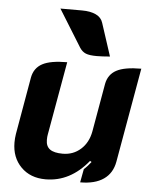

<svg xmlns="http://www.w3.org/2000/svg" viewBox="-53 -785 669 839"><g transform="rotate(5 281.5 -365.5)"><path d="M480 -95Q471 -44 433 -17.5Q395 9 330 9L341 -50Q349 -57 357.5 -66.5Q366 -76 372 -84L365 -88Q286 9 178 9Q111 9 70 -32.5Q29 -74 29 -140Q29 -158 32 -177L76 -429Q84 -471 119.5 -490Q155 -509 228 -509L171 -187Q169 -178 169 -163Q169 -135 187 -122Q205 -109 243 -109Q289 -109 322 -138.5Q355 -168 364 -218L401 -429Q409 -471 444.5 -490Q480 -509 553 -509ZM354 -547Q322 -547 306 -553.5Q290 -560 279 -577L178 -740H273Q310 -740 334 -728.5Q358 -717 365 -694L412 -550Q377 -547 354 -547Z"/></g></svg>

Font: K2D ExtraBold
Style: Italic
Weight: 800
Italic angle: -10°
Designer: Katatrad Aksorn Co.,Ltd.
Foundry: Cadson Demak Co.,Ltd.
Version: Version 1.000; ttfautohint (v1.6)